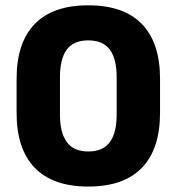

<svg xmlns="http://www.w3.org/2000/svg" viewBox="-20 -672 650 706"><path d="M304.5 14Q174.5 14 107.8 -55Q41 -124 41 -257.5V-382Q41 -514.5 107.5 -583.5Q174 -652.5 304.5 -652.5Q435 -652.5 501.8 -583.5Q568.5 -514.5 568.5 -382V-257.5Q568.5 -124 501.8 -55Q435 14 304.5 14ZM304.5 -115Q359 -115 384 -149.5Q409 -184 409 -250.5V-388Q409 -455 384 -489.2Q359 -523.5 304.5 -523.5Q250 -523.5 225.2 -489.2Q200.5 -455 200.5 -388V-250.5Q200.5 -184 225.8 -149.5Q251 -115 304.5 -115Z"/></svg>

Font: Anek Tamil
Style: Bold
Weight: 700
Designer: Aadarsh Rajan (Tamil), Yesha Goshar (Latin)
Foundry: Ek Type
Version: Version 1.003